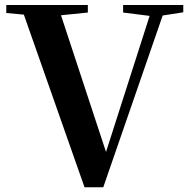

<svg xmlns="http://www.w3.org/2000/svg" viewBox="-20 -761 774 784"><path d="M325.1 3.6 63.6 -740.5H215.3L421.3 -115H404.5L409.3 -129.3L605.2 -740.5H659.1L401.7 3.6ZM5.7 -707.9V-740.5H338.7V-709.8L185 -694.2H154.1ZM482.7 -709.8V-740.5H728.4V-710.8L621.8 -694.2H606.3Z"/></svg>

Font: Noto Serif SC
Style: Regular
Weight: 200
Designer: Ryoko NISHIZUKA 西塚涼子 (kana & ideographs); Frank Grießhammer (Latin, Greek & Cyrillic); Wenlong ZHANG 张文龙 (bopomofo); San
Foundry: Adobe
Version: Version 2.001;hotconv 1.1.0;makeotfexe 2.6.0